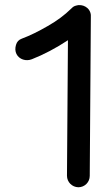

<svg xmlns="http://www.w3.org/2000/svg" viewBox="-20 -709 453 774"><path d="M295.9 45.9C321.3 45.9 341.8 25.4 341.8 0L346.2 -637.7C347.7 -653.3 343.3 -666.5 332 -676.8C322.3 -685.1 310.5 -689 297.4 -688.5C293 -688 288.1 -687 283.7 -685.5C283.2 -685.1 282.7 -685.1 282.2 -685.1C275.9 -682.6 271 -678.7 266.6 -673.8C240.7 -648.4 209.5 -625 172.4 -604C135.3 -582.5 100.6 -565.4 67.9 -553.2C55.7 -548.8 47.9 -540.5 44.4 -527.8C40.5 -514.6 41 -502.4 46.4 -491.2C57.6 -469.2 85 -460.9 108.4 -470.2C154.8 -488.3 207 -515.6 253.9 -546.9L250 -0.5C250 24.9 270.5 45.4 295.9 45.9Z"/></svg>

Font: Mikhak Medium
Style: Regular
Weight: 500
Designer: Amin Abedi
Version: Version 3.2